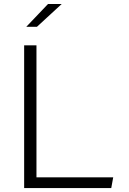

<svg xmlns="http://www.w3.org/2000/svg" viewBox="-20 -962 660 982"><path d="M103.5 0H549L559 -55H166.5V-730H103.5ZM114.5 -825 225.5 -941.5H295.5L169 -825Z"/></svg>

Font: Monaspace Krypton ExtraLight
Style: Regular
Weight: 200
Designer: Riley Cran & the Lettermatic Team
Foundry: Lettermatic
Version: Version 1.101 (Monaspace Krypton)